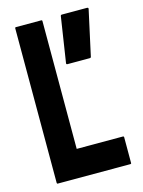

<svg xmlns="http://www.w3.org/2000/svg" viewBox="-108 -761 613 825"><g transform="rotate(-15 198.5 -348.5)"><path d="M218 -485Q212 -485 213 -491L244 -693Q245 -697 249 -697H361Q369 -697 367 -690L323 -489Q322 -485 318 -485ZM45 0Q41 0 41 -4V-692Q41 -696 45 -696H158Q162 -696 162 -692V-123H368Q372 -123 372 -119V-4Q372 0 368 0Z"/></g></svg>

Font: AL Dynamic
Style: Regular
Weight: 400
Version: Version 1.000; ttfautohint (v1.8.2) -l 8 -r 50 -G 200 -x 14 